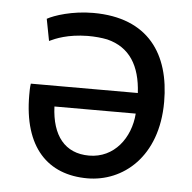

<svg xmlns="http://www.w3.org/2000/svg" viewBox="-45 -580 641 640"><g transform="rotate(5 276.0 -259.5)"><path d="M503 -260C503 -75 388 16 270 16C138 16 53 -68 53 -244C53 -256 53 -270 55 -282H413C408 -373 372 -432 296 -451C276 -455 255 -457 230 -457C163 -456 124 -439 103 -429L89 -502C112 -515 172 -535 242 -535C427 -535 503 -419 503 -260ZM412 -213H140C144 -116 188 -60 269 -60C353 -60 406 -131 412 -213Z"/></g></svg>

Font: Repo Regular
Style: Regular
Weight: 400
Designer: Stefan Peev
Foundry: Context Ltd
Version: Version 1.502